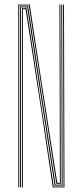

<svg xmlns="http://www.w3.org/2000/svg" viewBox="-20 -820 362 840"><path d="M60 0V-800H110L159.8 -473.8L230.5 -20H242L241 -477L240 -800H244L245 -477L246 -16H226.5L106 -796H64V0ZM68 0V-342.2V-792H103L223 -12H250L249 -477L248 -800H252L252.8 -477L254 -8H219L99 -788H72V-342.2V0ZM76 0V-342.2V-784H96L215 -4H258L256 -800H260L262 0H211L159.5 -343.8L92 -780H80V-342.2V0Z"/></svg>

Font: Big Shoulders Inline Thin
Style: Regular
Weight: 100
Designer: Patric King
Foundry: XO Type Co
Version: Version 2.002